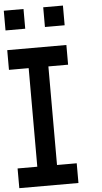

<svg xmlns="http://www.w3.org/2000/svg" viewBox="-64 -1039 573 1078"><g transform="rotate(-5 222.0 -500.0)"><path d="M333.3 -777.8V-666.7H222.2V-111.1H333.3V0H0V-111.1H111.1V-666.7H0V-777.8ZM111.1 -888.9H0V-1000H111.1ZM333.3 -888.9H222.2V-1000H333.3Z"/></g></svg>

Font: Pixeloid Sans
Style: Regular
Weight: 400
Designer: GGBotNet
Foundry: GGBotNet
Version: 0.5